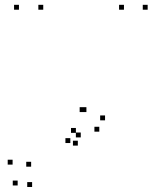

<svg xmlns="http://www.w3.org/2000/svg" viewBox="-20 -543 660 785"><path d="M298.2 52.3V32.3H278.2V52.3ZM310.2 18.8V-1.2H290.2V18.8ZM290.3 0.2V-19.8H270.3V0.2ZM267.5 41.8V21.8H247.5V41.8ZM107.3 138.5V118.5H87.3V138.5ZM31.5 130V110H11.5V130ZM52.2 215.3V195.3H32.2V215.3ZM111.3 221.5V201.5H91.3V221.5ZM386 -4.7V-24.7H366V-4.7ZM409.5 -51V-71H389.5V-51ZM583.7 -503.3V-523.3H563.7V-503.3ZM486.8 -503.3V-523.3H466.8V-503.3ZM333.3 -84.8V-104.8H313.3V-84.8ZM325.7 -84.8V-104.8H305.7V-84.8ZM156.8 -503.3V-523.3H136.8V-503.3ZM57.5 -503.3V-523.3H37.5V-503.3Z"/></svg>

Font: Monaspace Argon Dots Var
Style: Regular
Weight: 400
Designer: Riley Cran and the Lettermatic Team
Version: Version 1.100 (Monaspace Argon Dots)